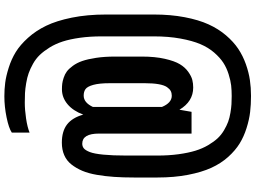

<svg xmlns="http://www.w3.org/2000/svg" viewBox="-160 -769 1125 845"><g transform="rotate(90 402.5 -346.5)"><path d="M43.9 -250.5V-461.4Q43.9 -535.2 55.7 -596.7Q67.4 -658.2 87.2 -701.7Q106.9 -745.1 135.5 -778.6Q164.1 -812 194.8 -832.5Q225.6 -853 262.2 -866Q298.8 -878.9 332.3 -883.8Q365.7 -888.7 401.9 -888.7Q439.9 -888.7 473.1 -884.8Q506.3 -880.9 543.7 -869.1Q581.1 -857.4 611.6 -838.6Q642.1 -819.8 670.7 -788.1Q699.2 -756.3 718.5 -714.1Q737.8 -671.9 749.5 -611.3Q761.2 -550.8 761.2 -477.1V-373.5Q761.2 -325.2 758.5 -286.4Q755.9 -247.6 749.5 -210.4Q743.2 -173.3 731.7 -146.2Q720.2 -119.1 703.6 -98.1Q687 -77.1 662.8 -66.7Q638.7 -56.2 607.9 -56.2Q557.6 -56.2 527.8 -79.1Q498 -102.1 484.4 -150.4Q467.8 -105.5 438.5 -81.1Q409.2 -56.6 373 -56.6Q359.4 -56.6 348.6 -57.9Q337.9 -59.1 322.3 -64.2Q306.6 -69.3 294.7 -78.1Q282.7 -86.9 269.8 -104.5Q256.8 -122.1 248.5 -146Q240.2 -169.9 234.6 -206.8Q229 -243.7 229 -290V-408.7Q229 -466.3 238.8 -509.3Q248.5 -552.2 262.5 -575.4Q276.4 -598.6 296.1 -612.5Q315.9 -626.5 331.8 -630.4Q347.7 -634.3 365.2 -634.3Q426.8 -634.3 462.9 -573.7L472.2 -627H567.9V-219.7Q567.9 -146 612.3 -146Q624.5 -146 633.1 -153.1Q641.6 -160.2 649.2 -179.4Q656.7 -198.7 660.6 -239Q664.6 -279.3 664.6 -340.3V-477.1Q664.6 -527.3 658.7 -570.1Q652.8 -612.8 643.3 -643.8Q633.8 -674.8 618.9 -700Q604 -725.1 588.9 -741.5Q573.7 -757.8 553.5 -769.8Q533.2 -781.7 515.9 -788.1Q498.5 -794.4 476.6 -798.1Q454.6 -801.8 438.7 -802.7Q422.9 -803.7 402.8 -803.7Q377.4 -803.7 355.7 -801.3Q334 -798.8 306.2 -790Q278.3 -781.2 256.1 -766.8Q233.9 -752.4 211.4 -726.6Q189 -700.7 174.1 -665.5Q159.2 -630.4 149.7 -578.1Q140.1 -525.9 140.1 -461.4V-231.4Q140.1 -179.7 146.2 -136Q152.3 -92.3 162.6 -60.3Q172.9 -28.3 189 -2.4Q205.1 23.4 221.7 40.8Q238.3 58.1 260.5 70.6Q282.7 83 302 89.8Q321.3 96.7 346.2 100.8Q371.1 105 389.6 106Q408.2 106.9 431.6 106.9Q463.4 106.9 501.2 101.3Q539.1 95.7 563.5 85.9V164.1Q544.4 177.2 496.8 187Q449.2 196.8 403.8 196.8Q373 196.8 344.2 193.1Q315.4 189.5 278.1 177.7Q240.7 166 209.2 146.7Q177.7 127.4 146.5 92.8Q115.2 58.1 93.3 12.7Q71.3 -32.7 57.6 -100.3Q43.9 -168 43.9 -250.5ZM400.9 -152.3Q431.6 -152.3 450.7 -192.9V-496.6Q432.6 -540 401.4 -540Q389.6 -540 380.6 -535.4Q371.6 -530.8 363.3 -518.8Q355 -506.8 350.6 -482.4Q346.2 -458 346.2 -421.9V-266.6Q346.2 -220.7 353.5 -194.6Q360.8 -168.5 372.1 -160.4Q383.3 -152.3 400.9 -152.3Z"/></g></svg>

Font: FjallaOne
Style: Regular
Weight: 400
Designer: Irina Smirnova
Foundry: Irina Smirnova
Version: Version 1.001